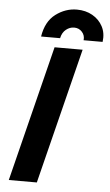

<svg xmlns="http://www.w3.org/2000/svg" viewBox="-56 -843 506 881"><g transform="rotate(5 197.0 -403.0)"><path d="M18.8 0 175 -625H304.2L147.9 0ZM109 -668.8Q120.1 -738.9 164.9 -772.6Q209.7 -806.2 262.5 -806.2Q302.8 -806.2 334 -788.5Q365.3 -770.8 381.6 -739.9Q397.9 -709 392.4 -668.8H304.9Q307.6 -691 293.4 -706.9Q279.2 -722.9 256.9 -722.9Q236.8 -722.9 219.4 -709Q202.1 -695.1 196.5 -668.8Z"/></g></svg>

Font: Afacad
Style: Bold Italic
Weight: 700
Italic angle: -14°
Designer: Kristian Moeller
Foundry: Dicotype
Version: Version 1.000; ttfautohint (v1.8.4.7-5d5b)